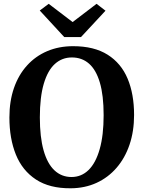

<svg xmlns="http://www.w3.org/2000/svg" viewBox="-20 -1000 770 1031"><path d="M360 11Q246.5 12 173.2 -36Q100 -84 65.2 -170Q30.5 -256 30.5 -369Q30.5 -457 55 -527.5Q79.5 -598 125 -648.2Q170.5 -698.5 233.2 -725.2Q296 -752 372.5 -752Q485.5 -752 558 -706.2Q630.5 -660.5 665.2 -577.8Q700 -495 700 -382.5Q700 -295 675.5 -223Q651 -151 605.8 -98.8Q560.5 -46.5 498.2 -18Q436 10.5 360 11ZM364 -49.5Q417 -49.5 455.5 -87Q494 -124.5 515.2 -198.8Q536.5 -273 536.5 -381.5Q536.5 -488 516.2 -556.5Q496 -625 458 -658.2Q420 -691.5 366 -691.5Q313 -691.5 274.5 -656.5Q236 -621.5 215 -550Q194 -478.5 194 -369.5Q194 -264 214 -192.8Q234 -121.5 272.2 -85.5Q310.5 -49.5 364 -49.5ZM325 -801 193.5 -943.5 241.5 -979.5 370 -881.5 498.5 -979.5 546.5 -942.5 415 -801Z"/></svg>

Font: Merriweather 20pt
Style: Bold
Weight: 700
Version: Version 2.100